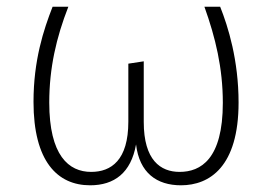

<svg xmlns="http://www.w3.org/2000/svg" viewBox="-20 -542 812 573"><path d="M637 -522H590C623 -430 645 -339 645 -235C645 -67 579 -29 516 -29C459 -29 409 -64 409 -178V-359L363 -352V-179C363 -64 312 -29 252 -29C185 -29 127 -78 127 -236C127 -339 148 -430 184 -522H137C110 -453 80 -362 80 -238C80 -61 151 11 249 11C321 11 371 -26 386 -111C396 -26 448 11 520 11C606 11 692 -45 692 -236C692 -362 661 -462 637 -522Z"/></svg>

Font: Fira Sans ExtraLight
Style: Regular
Weight: 200
Designer: bBox Type GmbH & Carrois Corporate GbR & Edenspiekermann AG
Foundry: bBox Type GmbH & Carrois Corporate GbR & Edenspiekermann AG
Version: Version 4.300;PS 004.300;hotconv 1.0.88;makeotf.lib2.5.64775